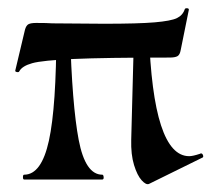

<svg xmlns="http://www.w3.org/2000/svg" viewBox="-20 -446 530 477"><path d="M449 -421 429 -322Q427 -310 421 -306.5Q415 -303 401 -303Q241 -303 163 -299.5Q85 -296 60 -289Q35 -282 28 -269Q27 -266 22 -267Q17 -268 18 -271L42 -372Q45 -383 51 -386Q57 -389 70 -389Q97 -389 110 -388L239 -387Q324 -387 364.5 -390.5Q405 -394 419.5 -401Q434 -408 439 -423Q440 -426 445 -425.5Q450 -425 449 -421ZM334 -372Q339 -372 344.5 -369.5Q350 -367 350 -365Q360 -58 450 -58Q459 -58 477 -64L479 -65Q483 -65 484.5 -60Q486 -55 482 -54L350 11Q343 14 332 2Q321 -10 313 -36Q305 -62 306 -99L313 -364L331 -372ZM234 -12Q237 -12 237.5 -6Q238 0 234 0H40Q37 0 37 -6Q37 -12 40 -12Q83 -12 101.5 -96.5Q120 -181 120 -368L154 -366Q159 -185 175.5 -98.5Q192 -12 234 -12Z"/></svg>

Font: Cormorant Infant
Style: Bold
Weight: 700
Designer: Christian Thalmann (Catharsis Fonts)
Foundry: Catharsis Fonts
Version: Version 4.000